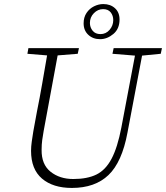

<svg xmlns="http://www.w3.org/2000/svg" viewBox="-20 -911 818 946"><path d="M534 -646 540 -674H778L772 -646L680 -637L608 -257Q581 -112 514.5 -48.5Q448 15 334 15Q241 15 187 -31Q133 -77 133 -168Q133 -189 136.5 -213.5Q140 -238 144 -263L162 -361Q176 -430 188 -499.5Q200 -569 212 -638L115 -646L120 -674H369L363 -646L264 -638L195 -265Q191 -243 188 -221Q185 -199 185 -173Q184 -101 229 -65Q274 -29 341 -29Q410 -29 455 -51Q500 -73 529.5 -128.5Q559 -184 578 -283L645 -637ZM473 -718Q438 -718 415 -739.5Q392 -761 392 -796Q392 -826 406.5 -847.5Q421 -869 443.5 -880Q466 -891 489 -891Q524 -891 546.5 -870.5Q569 -850 569 -815Q569 -769 538.5 -743.5Q508 -718 473 -718ZM475 -743Q502 -743 520 -764Q538 -785 538 -812Q538 -834 525.5 -850Q513 -866 488 -866Q462 -866 442.5 -846Q423 -826 423 -798Q423 -776 436.5 -759.5Q450 -743 475 -743Z"/></svg>

Font: Source Serif Pro Light
Style: Italic
Weight: 300
Italic angle: -12°
Designer: Frank Grießhammer
Foundry: Adobe Systems Incorporated
Version: Version 3.001;hotconv 1.0.111;makeotfexe 2.5.65597